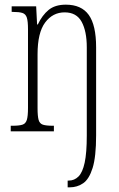

<svg xmlns="http://www.w3.org/2000/svg" viewBox="-20 -563 508 823"><path d="M270 240V211H275Q299 211 316.5 193.5Q334 176 343 134Q352 92 352 18V-360Q352 -429 330 -469.5Q308 -510 257 -510Q206 -510 173.5 -466.5Q141 -423 141 -330V-99Q141 -65 145.5 -49Q150 -33 164 -28.5Q178 -24 206 -24H211V0H26V-24H34Q62 -24 76 -28.5Q90 -33 95 -49Q100 -65 100 -100V-438Q100 -472 95 -487.5Q90 -503 76 -507.5Q62 -512 34 -512H30V-536H135L139 -458H142Q161 -498 188.5 -520.5Q216 -543 262 -543Q329 -543 360.5 -499Q392 -455 392 -360V17Q392 109 377 157Q362 205 336.5 222.5Q311 240 279 240Z"/></svg>

Font: Noto Serif Tamil ExtraCondensed ExtraLight
Style: Italic
Weight: 200
Width: 2
Italic angle: -12°
Designer: Indian Type Foundry, Tom Grace, and the Monotype Design Team
Foundry: Monotype Imaging Inc.
Version: Version 2.003; ttfautohint (v1.8.4.7-5d5b)